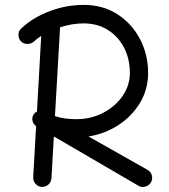

<svg xmlns="http://www.w3.org/2000/svg" viewBox="-20 -714 680 771"><path d="M114.3 -252.9Q119.1 -261.2 128.4 -266.1L145.5 -569.8Q127.4 -558.1 114.3 -545.4Q102.1 -536.6 87.2 -537.6Q72.3 -538.6 62.5 -549.8Q53.2 -561 54.2 -576.7Q55.2 -592.3 67.4 -601.6Q112.3 -643.6 179 -668.9Q245.6 -694.3 315.9 -694.3Q393.1 -694.3 451.2 -657Q509.3 -619.6 542 -557.4Q574.7 -495.1 574.7 -420.9Q574.7 -355 542.2 -301Q509.8 -247.1 455.3 -211.7Q400.9 -176.3 335.4 -166L572.8 -31.7Q585.9 -24.4 589.8 -9.5Q593.8 5.4 585.9 18.6Q578.6 31.2 563.5 35.4Q548.3 39.6 535.6 31.7L196.3 -166L186.5 2Q185.5 17.1 174.3 27.1Q163.1 37.1 147.9 36.6Q132.8 35.6 122.8 24.4Q112.8 13.2 113.3 -2L125 -207.5Q114.3 -214.8 110.8 -228Q107.4 -241.2 114.3 -252.9ZM315.9 -620.1Q292.5 -620.1 268.3 -616Q244.1 -611.8 221.2 -604.5L200.7 -247.6Q222.2 -240.7 243.9 -238Q265.6 -235.4 285.6 -235.4Q345.7 -235.4 394.8 -261.2Q443.8 -287.1 472.7 -329.3Q501.5 -371.6 501.5 -420.9Q501.5 -478 477.8 -523.2Q454.1 -568.4 412.4 -594.2Q370.6 -620.1 315.9 -620.1Z"/></svg>

Font: Mikhak-FD Regular
Style: FD-Regular
Weight: 400
Designer: Amin Abedi
Version: Version 3.2